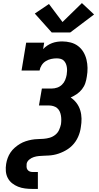

<svg xmlns="http://www.w3.org/2000/svg" viewBox="-20 -1012 640 1247"><path d="M436 -801H316L206 -924L298 -986L386 -869L512 -992L591 -918ZM190 215Q166 215 142.5 212Q119 209 97.5 200.5Q76 192 58.5 178Q41 164 30.5 144Q20 124 18 100Q16 76 20 52Q23 33 30 14Q37 -5 48.5 -22Q60 -39 76 -53Q92 -67 109.5 -77.5Q127 -88 146.5 -94.5Q166 -101 185.5 -104.5Q205 -108 224.5 -108.5Q244 -109 263.5 -110.5Q283 -112 302.5 -117.5Q322 -123 338.5 -136Q355 -149 363.5 -167.5Q372 -186 376 -205Q378 -220 378 -234.5Q378 -249 375.5 -263Q373 -277 367 -289.5Q361 -302 350.5 -310.5Q340 -319 326 -323Q312 -327 298 -327H233L252 -437H316Q334 -437 351.5 -443Q369 -449 382.5 -462Q396 -475 403 -492Q410 -509 413 -526Q415 -539 415.5 -551.5Q416 -564 414 -576.5Q412 -589 407 -600Q402 -611 393.5 -619Q385 -627 373 -630Q361 -633 348 -633Q330 -633 312 -629Q294 -625 277.5 -615Q261 -605 250.5 -588.5Q240 -572 237 -554H120L150 -735H267L260 -693Q272 -706 287 -716Q302 -726 318 -732Q334 -738 351 -740.5Q368 -743 384 -743Q412 -743 439 -736Q466 -729 487 -713Q508 -697 521.5 -674.5Q535 -652 541.5 -625.5Q548 -599 548.5 -571Q549 -543 544 -515Q541 -493 534 -472Q527 -451 512.5 -432.5Q498 -414 479 -401Q460 -388 439 -379Q461 -364 477 -343Q493 -322 501 -296Q509 -270 509.5 -242Q510 -214 505 -186Q503 -170 498.5 -154Q494 -138 487 -122.5Q480 -107 470.5 -93Q461 -79 448.5 -66.5Q436 -54 422 -44.5Q408 -35 392.5 -27.5Q377 -20 361 -14.5Q345 -9 329 -6Q313 -3 296.5 -2Q280 -1 264 -0.5Q248 0 232 1.5Q216 3 200 8Q184 13 170 24.5Q156 36 153 52Q152 62 152.5 72Q153 82 158 89.5Q163 97 171.5 101Q180 105 190 105H226V215Z"/></svg>

Font: Iosevka Etoile XBdObl
Style: Regular
Weight: 800
Italic angle: -9°
Designer: Belleve Invis
Foundry: Belleve Invis
Version: Version 15.5.2; ttfautohint (v1.8.4)